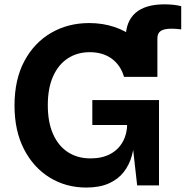

<svg xmlns="http://www.w3.org/2000/svg" viewBox="-20 -842 843 872"><path d="M550.8 -492.9V-668Q550.8 -744.3 595.2 -783.3Q639.7 -822.3 727.2 -822.3Q749.1 -822.3 768.6 -820.1Q788 -818 803 -813.9V-708.5Q791.5 -710 780.8 -710.9Q770 -711.7 759.4 -711.7Q725.3 -711.7 710.1 -701.5Q694.8 -691.2 694.8 -668V-492.9ZM371.7 9.8Q279.7 9.8 205.9 -35.5Q132.1 -80.8 89 -164.4Q45.9 -248 45.9 -362.8Q45.9 -480.8 90.7 -564.6Q135.5 -648.3 212.3 -692.8Q289 -737.3 384.9 -737.3Q446.2 -737.3 499.2 -719.6Q552.1 -701.8 593.5 -669Q634.9 -636.2 661.1 -591.5Q687.2 -546.7 694.8 -492.9H543.2Q535.7 -519.1 521.8 -539.8Q507.8 -560.5 488 -575.2Q468.1 -589.8 442.9 -597.4Q417.7 -605 387.3 -605Q331.2 -605 288.2 -577Q245.2 -549.1 221.1 -495.3Q197.1 -441.5 197.1 -364.3Q197.1 -287.1 221 -233.2Q244.9 -179.2 288.5 -150.9Q332.1 -122.6 391.3 -122.6Q443.4 -122.6 480.6 -142.4Q517.9 -162.2 537.9 -198.7Q557.9 -235.2 557.9 -285H590.6V-225.3Q590.6 -178 579 -135.6Q567.4 -93.2 541.8 -60.4Q516.2 -27.7 474.3 -9Q432.3 9.8 371.7 9.8ZM602.9 0 583.6 -172.4V-274.4H399.3V-387.6H702.1V0Z"/></svg>

Font: Atlassian Sans
Style: Regular
Weight: 400
Designer: Rasmus Andersson
Foundry: Modifications by Atlassian Pty Ltd, manufactured by rsms
Version: Version 4.001;git-9221beed3